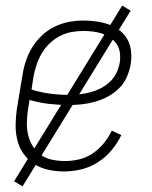

<svg xmlns="http://www.w3.org/2000/svg" viewBox="-20 -601 540 682"><path d="M207 8Q179 8 151.5 2Q124 -4 101.5 -18.5Q79 -33 63.5 -55Q48 -77 41.5 -103.5Q35 -130 35.5 -158.5Q36 -187 40 -215L60 -335Q64 -361 72.5 -386Q81 -411 95 -433.5Q109 -456 129 -475Q149 -494 173.5 -506Q198 -518 224 -523Q250 -528 275 -528Q298 -528 321 -525Q344 -522 365.5 -514.5Q387 -507 404.5 -493.5Q422 -480 432.5 -461Q443 -442 445.5 -418.5Q448 -395 444 -372Q440 -349 430 -326.5Q420 -304 402 -286.5Q384 -269 362 -257.5Q340 -246 317 -239.5Q294 -233 270.5 -230.5Q247 -228 225 -228Q189 -228 154 -232Q119 -236 85 -246L79 -209Q76 -187 75.5 -164Q75 -141 80.5 -119.5Q86 -98 97.5 -80Q109 -62 126.5 -50Q144 -38 166 -33.5Q188 -29 211 -29Q236 -29 261.5 -35Q287 -41 309 -56Q331 -71 348.5 -92Q366 -113 377 -137L411 -121Q397 -92 376 -67Q355 -42 327.5 -24.5Q300 -7 269 0.5Q238 8 207 8ZM225 -264Q243 -264 262 -266Q281 -268 300 -273Q319 -278 337 -287Q355 -296 369.5 -309.5Q384 -323 393 -341Q402 -359 405 -377Q408 -395 406 -412.5Q404 -430 395 -443.5Q386 -457 372.5 -466.5Q359 -476 343 -481.5Q327 -487 310 -489Q293 -491 275 -491Q254 -491 233 -487Q212 -483 192 -472.5Q172 -462 155.5 -446Q139 -430 128 -411Q117 -392 110 -371Q103 -350 99 -329L92 -283Q123 -273 156.5 -268.5Q190 -264 225 -264ZM60 61 30 43 414 -581 444 -563Z"/></svg>

Font: Iosevka Extralight
Style: Italic
Weight: 200
Italic angle: -9°
Monospace: yes
Designer: Belleve Invis
Foundry: Belleve Invis
Version: Version 32.5.0; ttfautohint (v1.8.4)